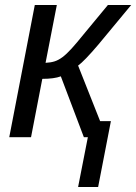

<svg xmlns="http://www.w3.org/2000/svg" viewBox="-20 -548 544 767"><path d="M119 -528H207L162 -297Q183 -298 198.5 -303Q214 -308 230 -320Q246 -332 266 -354Q286 -376 315 -412L411 -528H504L373 -370Q317 -304 292 -286L380 -64H423L372 199H292L331 0H315L223 -243Q196 -233 149 -233L104 0H17Z"/></svg>

Font: Libra Sans Modern
Style: Italic
Weight: 400
Italic angle: -12°
Foundry: Stefan Peev, Context Ltd
Version: Version 1.000